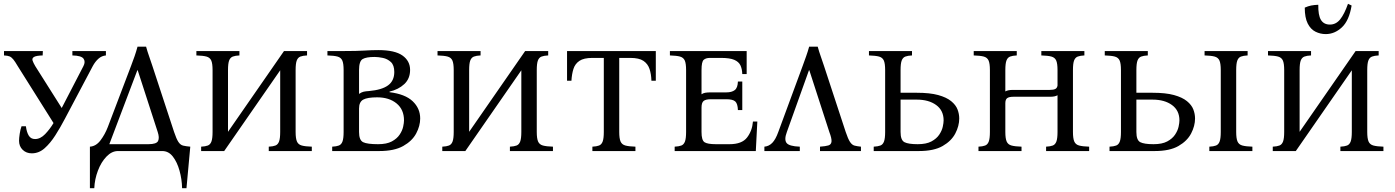

<svg xmlns="http://www.w3.org/2000/svg" viewBox="-20 -793 7324 1008"><path d="M147 12Q118 12 99 -6.5Q80 -25 80 -54Q80 -68 83.5 -91Q87 -114 93 -130H116Q120 -99 131 -81Q142 -63 164 -63Q192 -63 217 -89Q242 -115 261 -147L73 -446Q59 -470 49.5 -481.5Q40 -493 30 -497Q20 -501 1 -502V-525H205L204 -502Q170 -501 158.5 -494Q147 -487 151 -475Q155 -463 165 -446L304 -226L418 -446Q430 -469 418.5 -485Q407 -501 360 -502V-525H536V-502Q514 -500 497 -485Q480 -470 467 -446L321 -170Q297 -124 270.5 -82.5Q244 -41 214 -14.5Q184 12 147 12Z M780 -447 894 -100Q906 -64 916.5 -48Q927 -32 941.5 -28.5Q956 -25 979 -23L959 195H936Q935 148 922.5 103Q910 58 887.5 29Q865 0 832 0H599Q567 0 539 29Q511 58 494 103Q477 148 475 195H452V-23Q484 -25 507.5 -56Q531 -87 546 -126L668 -447Q678 -473 686.5 -497.5Q695 -522 702 -548H747Q754 -522 763 -497Q772 -472 780 -447ZM759 -36Q802 -36 810 -53Q818 -70 808 -100L703 -424H701L554 -36Z M1157 0H1036V-23Q1058 -24 1071 -29Q1084 -34 1090 -50Q1096 -66 1096 -100V-425Q1096 -460 1089 -475.5Q1082 -491 1064 -496Q1046 -501 1011 -502V-525H1237V-502Q1215 -501 1202 -496Q1189 -491 1183 -475.5Q1177 -460 1177 -425V-101L1471 -525H1592V-502Q1570 -501 1557 -496Q1544 -491 1538 -475.5Q1532 -460 1532 -425V-100Q1532 -66 1539 -50Q1546 -34 1564.5 -29Q1583 -24 1617 -23V0H1391V-23Q1413 -24 1426 -29Q1439 -34 1445 -50Q1451 -66 1451 -100V-424Z M1724 0V-23Q1746 -24 1759 -29Q1772 -34 1778 -50Q1784 -66 1784 -100V-425Q1784 -460 1777 -475.5Q1770 -491 1752 -496Q1734 -501 1699 -502V-525H1784Q1854 -525 1893 -527.5Q1932 -530 1966 -530Q2053 -530 2093 -501.5Q2133 -473 2133 -426Q2133 -380 2102.5 -351.5Q2072 -323 2025 -312V-309Q2107 -299 2146.5 -261.5Q2186 -224 2186 -171Q2186 -132 2165 -92.5Q2144 -53 2097 -26.5Q2050 0 1971 0ZM1865 -300Q1878 -309 1889 -311.5Q1900 -314 1917 -315Q1985 -321 2017.5 -345Q2050 -369 2050 -415Q2050 -451 2032 -467.5Q2014 -484 1990 -489Q1966 -494 1946 -494Q1903 -494 1884 -483Q1865 -472 1865 -425ZM1965 -36Q2010 -36 2037 -50.5Q2064 -65 2078 -86Q2092 -107 2096.5 -127.5Q2101 -148 2101 -161Q2101 -218 2062 -250Q2023 -282 1960 -282Q1909 -282 1887 -270Q1865 -258 1865 -223V-100Q1865 -57 1886.5 -46.5Q1908 -36 1965 -36Z M2423 0H2302V-23Q2324 -24 2337 -29Q2350 -34 2356 -50Q2362 -66 2362 -100V-425Q2362 -460 2355 -475.5Q2348 -491 2330 -496Q2312 -501 2277 -502V-525H2503V-502Q2481 -501 2468 -496Q2455 -491 2449 -475.5Q2443 -460 2443 -425V-101L2737 -525H2858V-502Q2836 -501 2823 -496Q2810 -491 2804 -475.5Q2798 -460 2798 -425V-100Q2798 -66 2805 -50Q2812 -34 2830.5 -29Q2849 -24 2883 -23V0H2657V-23Q2679 -24 2692 -29Q2705 -34 2711 -50Q2717 -66 2717 -100V-424Z M2957 -525H3423V-369H3400Q3399 -404 3390 -431Q3381 -458 3358 -473.5Q3335 -489 3289 -489H3231V-100Q3231 -66 3238 -50Q3245 -34 3263.5 -29Q3282 -24 3316 -23V0H3090V-23Q3112 -24 3125 -29Q3138 -34 3144 -50Q3150 -66 3150 -100V-489H3090Q3045 -489 3022 -473.5Q2999 -458 2990.5 -431Q2982 -404 2980 -369H2957Z M3522 0V-23Q3544 -24 3557 -29Q3570 -34 3576 -50Q3582 -66 3582 -100V-425Q3582 -460 3575 -475.5Q3568 -491 3550 -496Q3532 -501 3497 -502V-525H3900V-404H3877Q3876 -432 3867 -450.5Q3858 -469 3834.5 -479Q3811 -489 3765 -489H3707Q3686 -489 3674.5 -479Q3663 -469 3663 -425V-298Q3671 -304 3682.5 -306Q3694 -308 3710 -308H3793Q3822 -308 3837.5 -320Q3853 -332 3854 -365H3877V-215H3854Q3853 -248 3840.5 -260Q3828 -272 3793 -272H3712Q3685 -272 3674 -263Q3663 -254 3663 -228V-100Q3663 -57 3678.5 -46.5Q3694 -36 3739 -36H3810Q3875 -36 3902 -71Q3929 -106 3933 -155H3956L3948 0Z M4111 -100Q4096 -60 4109.5 -42.5Q4123 -25 4179 -23V0H3993V-23Q4017 -25 4034.5 -43Q4052 -61 4066 -100L4194 -447Q4203 -472 4212 -497Q4221 -522 4228 -548H4273Q4280 -522 4289 -497Q4298 -472 4306 -447L4420 -100Q4432 -64 4442.5 -48Q4453 -32 4466.5 -28.5Q4480 -25 4500 -23V0H4285V-23Q4314 -25 4329 -29.5Q4344 -34 4345.5 -50Q4347 -66 4334 -100L4229 -424H4227Z M5016 -171Q5016 -132 4995.5 -92.5Q4975 -53 4929 -26.5Q4883 0 4804 0H4567V-23Q4589 -24 4602 -29Q4615 -34 4621 -50Q4627 -66 4627 -100V-425Q4627 -460 4620 -475.5Q4613 -491 4595 -496Q4577 -501 4542 -502V-525H4768V-502Q4746 -501 4733 -496Q4720 -491 4714 -475.5Q4708 -460 4708 -425V-306H4793Q4862 -306 4905.5 -294Q4949 -282 4973.5 -262Q4998 -242 5007 -218.5Q5016 -195 5016 -171ZM4708 -100Q4708 -57 4728.5 -46.5Q4749 -36 4798 -36Q4843 -36 4870 -50.5Q4897 -65 4911 -86Q4925 -107 4929.5 -127.5Q4934 -148 4934 -161Q4934 -213 4895 -241.5Q4856 -270 4793 -270H4708Z M5613 -100Q5613 -66 5620 -50Q5627 -34 5645.5 -29Q5664 -24 5698 -23V0H5472V-23Q5494 -24 5507 -29Q5520 -34 5526 -50Q5532 -66 5532 -100V-293Q5519 -285 5493 -285H5300Q5278 -285 5268 -278Q5258 -271 5258 -251V-100Q5258 -66 5265 -50Q5272 -34 5290.5 -29Q5309 -24 5343 -23V0H5117V-23Q5139 -24 5152 -29Q5165 -34 5171 -50Q5177 -66 5177 -100V-425Q5177 -460 5170 -475.5Q5163 -491 5145 -496Q5127 -501 5092 -502V-525H5318V-502Q5296 -501 5283 -496Q5270 -491 5264 -475.5Q5258 -460 5258 -425V-313Q5271 -321 5298 -321H5491Q5511 -321 5520.5 -326Q5530 -331 5532 -344V-425Q5532 -460 5525 -475.5Q5518 -491 5500 -496Q5482 -501 5447 -502V-525H5673V-502Q5651 -501 5638 -496Q5625 -491 5619 -475.5Q5613 -460 5613 -425Z M6254 -171Q6254 -132 6233.5 -92.5Q6213 -53 6167 -26.5Q6121 0 6042 0H5805V-23Q5827 -24 5840 -29Q5853 -34 5859 -50Q5865 -66 5865 -100V-425Q5865 -460 5858 -475.5Q5851 -491 5833 -496Q5815 -501 5780 -502V-525H6006V-502Q5984 -501 5971 -496Q5958 -491 5952 -475.5Q5946 -460 5946 -425V-306H6031Q6100 -306 6143.5 -294Q6187 -282 6211.5 -262Q6236 -242 6245 -218.5Q6254 -195 6254 -171ZM6470 -100Q6470 -66 6477 -50Q6484 -34 6502.5 -29Q6521 -24 6555 -23V0H6329V-23Q6351 -24 6364 -29Q6377 -34 6383 -50Q6389 -66 6389 -100V-425Q6389 -460 6382 -475.5Q6375 -491 6357 -496Q6339 -501 6304 -502V-525H6530V-502Q6508 -501 6495 -496Q6482 -491 6476 -475.5Q6470 -460 6470 -425ZM5946 -100Q5946 -57 5966.5 -46.5Q5987 -36 6036 -36Q6081 -36 6108 -50.5Q6135 -65 6149 -86Q6163 -107 6167.5 -127.5Q6172 -148 6172 -161Q6172 -213 6133 -241.5Q6094 -270 6031 -270H5946Z M6783 0H6662V-23Q6684 -24 6697 -29Q6710 -34 6716 -50Q6722 -66 6722 -100V-425Q6722 -460 6715 -475.5Q6708 -491 6690 -496Q6672 -501 6637 -502V-525H6863V-502Q6841 -501 6828 -496Q6815 -491 6809 -475.5Q6803 -460 6803 -425V-101L7097 -525H7218V-502Q7196 -501 7183 -496Q7170 -491 7164 -475.5Q7158 -460 7158 -425V-100Q7158 -66 7165 -50Q7172 -34 7190.5 -29Q7209 -24 7243 -23V0H7017V-23Q7039 -24 7052 -29Q7065 -34 7071 -50Q7077 -66 7077 -100V-424ZM7057 -773 7076 -764Q7063 -685 7025 -649.5Q6987 -614 6940 -614Q6912 -614 6886.5 -626.5Q6861 -639 6845.5 -669.5Q6830 -700 6830 -753Q6848 -761 6863.5 -764Q6879 -767 6901 -768Q6900 -713 6915 -688.5Q6930 -664 6962 -664Q6994 -664 7016 -691.5Q7038 -719 7057 -773Z"/></svg>

Font: Bona Nova SC
Style: Regular
Weight: 400
Designer: Mateusz Machalski
Foundry: Capitalics
Version: Version 4.001; ttfautohint (v1.8.4.7-5d5b)